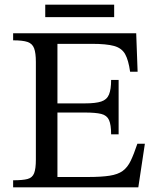

<svg xmlns="http://www.w3.org/2000/svg" viewBox="-20 -799 666 819"><path d="M570 0H36V-30Q77 -30 97.5 -35.5Q118 -41 125.5 -60Q133 -79 133 -118V-535Q133 -573 125.5 -593Q118 -613 97.5 -620Q77 -627 36 -627V-657H561L567 -493H535Q528 -543 513.5 -568.5Q499 -594 466.5 -603Q434 -612 372 -612H225V-358H342Q388 -358 412 -366Q436 -374 445 -396Q454 -418 454 -458H486V-226H454Q454 -267 445 -287Q436 -307 412 -313Q388 -319 342 -319H225V-44H354Q412 -44 447.5 -49.5Q483 -55 503.5 -70Q524 -85 537.5 -113Q551 -141 566 -186H598ZM467 -726H173V-779H467Z"/></svg>

Font: STIX Two Text
Style: Regular
Weight: 400
Designer: Ross Mills, John Hudson & Paul Hanslow, Tiro Typeworks Ltd; with prior portions MicroPress Inc., and Coen Hoffman.
Foundry: Tiro Typeworks Ltd
Version: Version 2.13 b171